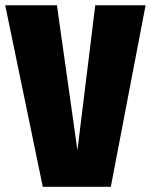

<svg xmlns="http://www.w3.org/2000/svg" viewBox="-40 -716 578 736"><path d="M518.1 -695.8 384.8 0H124L-20 -695.8H178.2L256.8 -140.1L325.2 -695.8Z"/></svg>

Font: Fira Sans Compressed Heavy
Style: Regular
Weight: 900
Width: 1
Designer: Carrois Corporate & Edenspiekermann AG
Foundry: Carrois Corporate GbR & Edenspiekermann AG
Version: Version 4.203;PS 004.203;hotconv 1.0.88;makeotf.lib2.5.64775